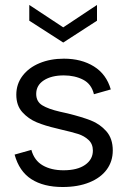

<svg xmlns="http://www.w3.org/2000/svg" viewBox="-20 -742 511 769"><path d="M38.5 -122.8 105.6 -141.7Q117.3 -99.1 151.2 -79.6Q185.1 -60 234.3 -60Q289.9 -60 320.9 -81.7Q352 -103.4 352 -138.9Q352 -165.3 334.7 -181.4Q317.5 -197.6 292.5 -205.5Q267.6 -213.3 224.8 -223.1Q215.1 -225.8 206.1 -227.8Q160.3 -238.3 126.9 -252.2Q93.6 -266.1 69.4 -292.8Q45.3 -319.6 45.3 -362.6Q45.3 -405.3 70.2 -438.2Q95 -471 138.3 -489Q181.5 -507 236 -507Q306.2 -507 356.2 -475.9Q406.2 -444.8 423.7 -383.8L356.2 -364.6Q346.4 -405.7 312.9 -422.8Q279.3 -440 235.5 -440Q185.9 -440 155.5 -420.2Q125 -400.4 125 -365.8Q125 -335.2 149.2 -320.3Q173.4 -305.4 220.2 -294.6L251.5 -287.6Q307 -273.9 343.6 -259.7Q380.2 -245.4 406 -216.2Q431.7 -186.9 431.7 -139.4Q431.7 -95.9 407.6 -63Q383.5 -30 337.9 -11.5Q292.3 7 231 7Q154.5 7 105.6 -24.4Q56.8 -55.8 38.5 -122.8ZM97.3 -659.1V-722.2L233.3 -632.4L368.5 -722.2V-659.1L233.3 -571.6Z"/></svg>

Font: AF Albert Sans Medium
Style: Regular
Weight: 500
Designer: Andreas Rasmussen
Foundry: a.Foundry
Version: Version 1.300;Glyphs 3.2 (3231)